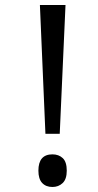

<svg xmlns="http://www.w3.org/2000/svg" viewBox="-20 -734 391 765"><path d="M161 -201 139 -714H241L218 -201ZM133 -54Q133 -119 189 -119Q214 -119 230 -104Q246 -89 246 -54Q246 -20 229.5 -4.5Q213 11 189 11Q163 11 148 -5Q133 -21 133 -54Z"/></svg>

Font: Noto Sans Bengali UI Condensed
Style: Regular
Weight: 400
Width: 3
Designer: Jelle Bosma - Monotype Design Team
Foundry: Monotype Imaging Inc.
Version: Version 2.003; ttfautohint (v1.8.4.7-5d5b)